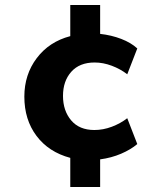

<svg xmlns="http://www.w3.org/2000/svg" viewBox="-20 -630 640 765"><path d="M260 115V-1Q174 -24 125.5 -88.5Q77 -153 77 -245Q77 -333 126.5 -398.5Q176 -464 260 -486V-610H379V-495Q424 -490 463 -475Q502 -460 527 -437L487 -334Q460 -355 425.5 -368Q391 -381 357 -381Q297 -381 264 -344Q231 -307 231 -248Q231 -189 263.5 -150.5Q296 -112 356 -112Q391 -112 425.5 -125Q460 -138 487 -159L527 -56Q501 -34 462.5 -17.5Q424 -1 379 5V115Z"/></svg>

Font: Nunito Sans ExtraBold
Style: Regular
Weight: 800
Designer: Vernon Adams
Foundry: Vernon Adams
Version: Version 3.101; ttfautohint (v1.8.4.7-5d5b);gftools[0.9.27]